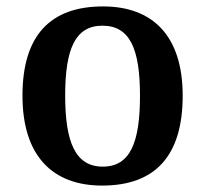

<svg xmlns="http://www.w3.org/2000/svg" viewBox="-20 -568 640 598"><path d="M298 10C463 10 549 -82 549 -270C549 -457 455 -548 301 -548C136 -548 50 -457 50 -270C50 -82 144 10 298 10ZM300 -49C215 -49 183 -125 183 -270C183 -415 214 -488 299 -488C385 -488 416 -415 416 -270C416 -125 386 -49 300 -49Z"/></svg>

Font: Noto Serif Devanagari SemiBold
Style: Regular
Weight: 600
Designer: Universal Thirst, Indian Type Foundry and the Monotype Design Team
Foundry: Monotype Imaging Inc.
Version: Version 2.004